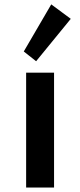

<svg xmlns="http://www.w3.org/2000/svg" viewBox="-20 -836 358 856"><path d="M96.5 0V-512H221V0ZM141 -563 86 -606.5 208.5 -816.5 295.5 -752Z"/></svg>

Font: Spartan Thin SemiBold
Style: Regular
Weight: 600
Version: Version 1.004